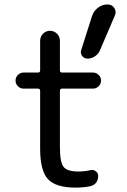

<svg xmlns="http://www.w3.org/2000/svg" viewBox="-20 -853 570 862"><path d="M462.9 -833Q482.4 -833 493.2 -817.4Q499 -807.6 499 -797.9Q499 -791 496.1 -784.2L428.7 -627Q421.9 -610.4 406.2 -600.1Q390.6 -589.8 373 -589.8Q357.4 -589.8 348.6 -602.1Q339.8 -614.3 344.7 -628.9L393.6 -782.2Q401.4 -804.7 420.4 -818.8Q439.5 -833 462.9 -833ZM258.8 -455.1Q249 -455.1 249 -445.3V-192.4Q249 -124 265.6 -103.5Q282.2 -83 332 -83Q358.4 -83 384.8 -88.9Q398.4 -92.8 409.7 -84.5Q420.9 -76.2 420.9 -62.5Q420.9 -51.8 416.5 -41.5Q412.1 -31.2 403.3 -24.9Q394.5 -18.6 383.8 -16.6Q351.6 -10.7 319.3 -10.7Q230.5 -10.7 195.3 -48.8Q160.2 -86.9 160.2 -185.5V-445.3Q160.2 -455.1 150.4 -455.1H85.9Q71.3 -455.1 60.5 -465.8Q49.8 -476.6 49.8 -491.2Q49.8 -505.9 60.5 -516.6Q71.3 -527.3 85.9 -527.3H150.4Q160.2 -527.3 160.2 -537.1V-669.9Q160.2 -688.5 173.3 -701.7Q186.5 -714.8 204.6 -714.8Q222.7 -714.8 235.8 -701.7Q249 -688.5 249 -669.9V-537.1Q249 -527.3 258.8 -527.3H397.5Q412.1 -527.3 422.9 -516.6Q433.6 -505.9 433.6 -491.2Q433.6 -476.6 422.9 -465.8Q412.1 -455.1 397.5 -455.1Z"/></svg>

Font: Gen Jyuu GothicX Regular
Style: Regular
Weight: 400
Designer: [Source Han Sans]
Ryoko NISHIZUKA  (kana & ideographs); Paul D. Hunt (Latin, Greek & Cyrillic); Wenlong ZHANG  (bopomofo
Version: Version 1.002.20150607